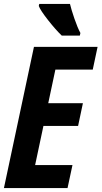

<svg xmlns="http://www.w3.org/2000/svg" viewBox="-56 -951 514 971"><path d="M142.6 -931.2H297.9Q304.2 -903.8 320.3 -856.9Q336.4 -810.1 350.6 -784.2L347.7 -771H256.3Q225.6 -800.3 187 -849.4Q148.4 -898.4 140.1 -920.9ZM413.1 -599.1H224.1L188 -429.2H363.3L338.9 -314H163.6L121.6 -116.2H310.5L285.6 0H-36.1L115.7 -713.9H437.5Z"/></svg>

Font: Open Sans Hebrew Condensed
Style: Bold Italic
Weight: 700
Width: 3
Italic angle: -12°
Foundry: Ascender Corporation, Yanek Iontef
Version: Version 2.001;PS 002.001;hotconv 1.0.70;makeotf.lib2.5.58329